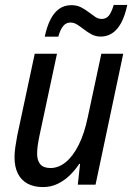

<svg xmlns="http://www.w3.org/2000/svg" viewBox="-20 -758 542 788"><path d="M156.2 9.8Q119.1 9.8 93 -4.4Q66.9 -18.6 53.2 -45.9Q39.6 -73.2 39.6 -112.3Q39.6 -131.8 43 -155.3Q46.4 -178.7 50.8 -201.7L122.6 -537.6H213.9L142.1 -201.7Q137.7 -180.7 135 -161.9Q132.3 -143.1 132.3 -127.4Q132.3 -99.1 145.5 -83.7Q158.7 -68.4 187.5 -68.4Q219.7 -68.4 249.3 -92Q278.8 -115.7 302.5 -162.4Q326.2 -209 340.3 -277.3L396 -537.6H485.8L372.1 0H299.3L308.6 -85.4H305.2Q288.1 -59.6 265.9 -38.1Q243.7 -16.6 216.3 -3.4Q189 9.8 156.2 9.8ZM163.6 -607.4Q172.4 -648.9 187 -677.7Q201.7 -706.5 222.9 -721.7Q244.1 -736.8 272.9 -736.8Q294.9 -736.8 312 -728.3Q329.1 -719.7 343.5 -708.5Q357.9 -697.3 370.8 -688.7Q383.8 -680.2 397 -680.2Q415 -680.2 426 -692.9Q437 -705.6 446.8 -737.8H502.4Q492.7 -692.4 477.1 -663.8Q461.4 -635.3 440.4 -621.6Q419.4 -607.9 393.6 -607.9Q373 -607.9 356.4 -616.7Q339.8 -625.5 325.4 -636.7Q311 -647.9 297.4 -656.7Q283.7 -665.5 269 -665.5Q251 -665.5 239.3 -651.1Q227.5 -636.7 219.2 -607.4Z"/></svg>

Font: Open Sans SemiCondensed Medium
Style: Italic
Weight: 500
Width: 4
Italic angle: -12°
Designer: Monotype Design Team
Foundry: Monotype Imaging Inc.
Version: Version 3.000